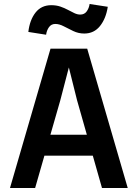

<svg xmlns="http://www.w3.org/2000/svg" viewBox="-20 -942 690 962"><path d="M134 -162V-267H530V-162ZM233 -698H417L620 0H491L366 -440L325 -604L282 -439L156 0H30ZM211 -768 122 -782Q129 -842 158 -879Q187 -916 237 -916Q262 -916 282.5 -909Q303 -902 320.5 -892.5Q338 -883 353 -876Q368 -869 382 -869Q403 -869 414.5 -885Q426 -901 429 -922L520 -908Q511 -849 481 -811.5Q451 -774 402 -774Q373 -774 347 -786.5Q321 -799 299 -810.5Q277 -822 257 -822Q237 -822 225.5 -806Q214 -790 211 -768Z"/></svg>

Font: Azeret Mono Medium
Style: Regular
Weight: 500
Designer: Martin Vácha
Foundry: Displaay
Version: Version 1.002